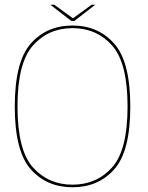

<svg xmlns="http://www.w3.org/2000/svg" viewBox="-20 -788 627 812"><path d="M286.5 4Q395.5 4 463.2 -72Q531 -148 531 -337.5Q531 -526.5 463.2 -603.2Q395.5 -680 286.5 -680Q177.5 -680 110 -603.5Q42.5 -527 42.5 -337.5Q42.5 -148 110.2 -72Q178 4 286.5 4ZM286.5 -7Q185 -7 119.5 -79.8Q54 -152.5 54 -337.5Q54 -522.5 119.5 -595.8Q185 -669 286.5 -669Q388.5 -669 454 -595.8Q519.5 -522.5 519.5 -337.5Q519.5 -152.5 454 -79.8Q388.5 -7 286.5 -7ZM281.5 -699.5H294.5L383 -768H367.5L288.5 -710.5L209.5 -768H193Z"/></svg>

Font: Anybody UltraCondensed Thin Thin
Style: Regular
Weight: 250
Version: Version 1.111